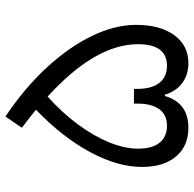

<svg xmlns="http://www.w3.org/2000/svg" viewBox="-23 -700 724 718"><g transform="rotate(-90 339.0 -341.0)"><path d="M338.9 -86.4Q313.5 1.5 220.2 1.5Q151.9 1.5 112.8 -44.9Q73.7 -91.3 73.7 -171.9Q73.7 -263.2 129.6 -366.7Q185.5 -470.2 287.6 -568.4Q272.5 -581.1 256.8 -593.3Q241.2 -605.5 220.2 -621.1L262.2 -682.6Q367.7 -612.3 444.6 -529.1Q521.5 -445.8 563.2 -359.9Q605 -273.9 605 -194.3Q605 -104 566.4 -51.3Q527.8 1.5 461.9 1.5Q418 1.5 387.2 -21.7Q356.4 -44.9 343.8 -86.4ZM310.5 -202.1H365.7V-188.5Q365.7 -136.2 387.9 -107.4Q410.2 -78.6 452.1 -78.6Q532.7 -78.6 532.7 -187Q532.7 -346.7 336.9 -524.9Q276.9 -471.2 233.2 -412.1Q189.5 -353 165.8 -295.2Q142.1 -237.3 142.1 -186Q142.1 -133.8 164.3 -106.2Q186.5 -78.6 228 -78.6Q268.6 -78.6 289.6 -107.4Q310.5 -136.2 310.5 -187.5Z"/></g></svg>

Font: Estedad-FD Regular
Style: FD-Regular
Weight: 400
Designer: Amin Abedi
Version: Version 7.3